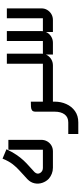

<svg xmlns="http://www.w3.org/2000/svg" viewBox="418 -855 637 1513"><g transform="rotate(-90 736.5 -98.5)"><path d="M171 0Q146 0 123.5 -9Q101 -18 84 -33Q63 -53 52.5 -83Q42 -113 48.5 -144.5Q55 -176 81 -201Q118 -236 146.5 -261Q175 -286 199 -317Q223 -348 243 -397L317 -366Q295 -320 273 -287.5Q251 -255 228.5 -231Q206 -207 183 -187Q160 -167 137 -145Q123 -129 125 -115Q127 -101 138 -91Q150 -79 171 -79H323Q320 -76 318 -74Q316 -72 313 -69V-351H391V-92Q391 -66 379 -45Q367 -24 346.5 -12Q326 0 300 0Z M675 0V-79H814V0ZM437 200V121H528Q570 121 591.5 92Q613 63 613 14V-137Q613 -157 623.5 -164.5Q634 -172 651.5 -173Q669 -174 692 -174V14Q692 63 673 105.5Q654 148 617.5 174Q581 200 528 200Z M798 0V-79H1001Q998 -76 996 -74Q994 -72 991 -69V-363H1070V-91Q1070 -65 1057.5 -44.5Q1045 -24 1024 -12Q1003 0 977 0ZM1063 0V-79H1180Q1177 -76 1175 -74Q1173 -72 1170 -69V-363H1248V-91Q1248 -65 1235.5 -44.5Q1223 -24 1202 -12Q1181 0 1156 0ZM1241 0V-79H1359Q1356 -76 1354 -74Q1352 -72 1349 -69V-363H1427V-91Q1427 -65 1414.5 -44.5Q1402 -24 1381.5 -12Q1361 0 1335 0Z"/></g></svg>

Font: Mada
Style: Regular
Weight: 400
Designer: Khaled Hosny
Version: Version 1.5